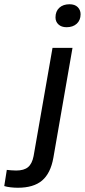

<svg xmlns="http://www.w3.org/2000/svg" viewBox="-132 -695 399 903"><path d="M-48 188Q-64 188 -82 186Q-100 184 -112 180L-100 104Q-90 105 -78.5 106Q-67 107 -56 107Q-19 107 0 91Q19 75 26 39L115 -470H209L119 47Q106 120 66 154Q26 188 -48 188ZM181 -567Q157 -567 143 -580Q129 -593 129 -613Q129 -642 147 -658.5Q165 -675 195 -675Q220 -675 233.5 -661.5Q247 -648 247 -628Q247 -600 229 -583.5Q211 -567 181 -567Z"/></svg>

Font: Gantari Medium
Style: Italic
Weight: 500
Italic angle: -10°
Designer: Anugrah Pasau
Foundry: Lafontype
Version: Version 1.000